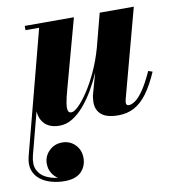

<svg xmlns="http://www.w3.org/2000/svg" viewBox="-116 -532 793 865"><g transform="rotate(-10 280.5 -100.0)"><path d="M567 -163.5 586 -157Q561 -99.5 534 -62.5Q507 -25.5 474.5 -7.8Q442 10 401 10Q348 10 323.8 -10.5Q299.5 -31 299.5 -66.5Q299.5 -75.5 300.8 -86.2Q302 -97 304.5 -105L330.5 -198Q313.5 -158.5 291.8 -121.2Q270 -84 244.5 -54.2Q219 -24.5 190.8 -7.2Q162.5 10 132 10Q103 10 83.2 0Q63.5 -10 52.8 -28.2Q42 -46.5 40 -71.5L-10.5 121Q-20.5 160.5 -9 185.5Q2.5 210.5 27.5 223.5Q52.5 236.5 84 240Q68 231.5 56.2 212.5Q44.5 193.5 44.5 168.5Q44.5 135 68.8 110.8Q93 86.5 129 86.5Q164.5 86.5 188.2 110.8Q212 135 212 171.5Q212 209 187 234.5Q162 260 110.5 260Q80 260 50.8 252Q21.5 244 0 227.2Q-21.5 210.5 -30.5 184.2Q-39.5 158 -30 121L117 -440.5H54.5V-460H279.5L193.5 -145Q182.5 -106 179.2 -83Q176 -60 179.5 -50Q183 -40 194 -40Q207 -40 227.8 -60.2Q248.5 -80.5 272.2 -116.2Q296 -152 318.5 -200.5Q341 -249 357 -305.5L397.5 -460H553.5L445.5 -57.5Q444.5 -53 443.5 -48.5Q442.5 -44 442.5 -40.5Q442.5 -27 454.5 -27Q467 -27 483.8 -38.2Q500.5 -49.5 521.2 -79Q542 -108.5 567 -163.5Z"/></g></svg>

Font: Bodoni Moda 11pt ExtraBold
Style: Italic
Weight: 800
Italic angle: -13°
Version: Version 2.004